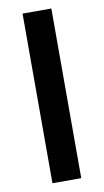

<svg xmlns="http://www.w3.org/2000/svg" viewBox="-83 -747 425 788"><g transform="rotate(-10 130.0 -353.5)"><path d="M190 0H70V-707H190Z"/></g></svg>

Font: Hind Jalandhar SemiBold
Style: Regular
Weight: 600
Designer: Namrata Goyal
Foundry: Indian Type Foundry
Version: Version 0.702;PS 1.0;hotconv 1.0.81;makeotf.lib2.5.63406